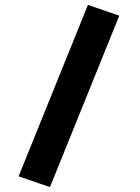

<svg xmlns="http://www.w3.org/2000/svg" viewBox="-20 -740 570 784"><path d="M56 -20 184 24 467 -676 339 -720Z"/></svg>

Font: TitilliumMaps29L
Style: 999 wt
Weight: 900
Designer: Campivisivi
Foundry: Accademia di Belle Arti di Urbino and students of MA course of Visual design